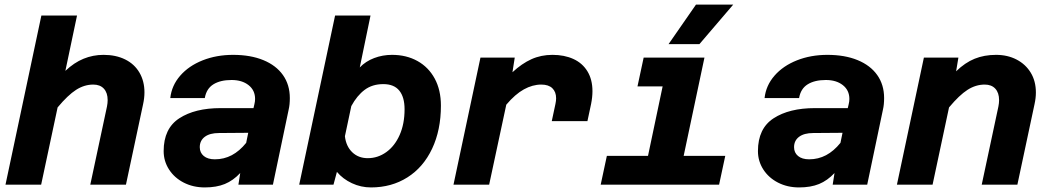

<svg xmlns="http://www.w3.org/2000/svg" viewBox="-20 -808 4590 840"><path d="M451 -370Q451 -402 434.5 -420Q418 -438 388 -438Q349 -438 313 -415Q277 -392 232 -338L160 0H4L161 -740H317L266 -498Q304 -534 345.5 -551Q387 -568 433 -568Q487 -568 527.5 -548Q568 -528 590 -490.5Q612 -453 612 -404Q612 -379 606 -352L531 0H375L448 -342Q451 -357 451 -370Z M1031 -51Q1000 -18 963.5 -3Q927 12 876 12Q825 12 784 -9Q743 -30 719.5 -66.5Q696 -103 696 -147Q696 -246 764.5 -290.5Q833 -335 945 -335H1089L1093 -352Q1096 -364 1096 -375Q1096 -413 1067.5 -435.5Q1039 -458 993 -458Q944 -458 913.5 -439Q883 -420 876 -379H725Q731 -434 768.5 -477Q806 -520 866.5 -544Q927 -568 1000 -568Q1076 -568 1132 -545Q1188 -522 1218 -479.5Q1248 -437 1248 -379Q1248 -350 1243 -329L1174 0H1023ZM920 -111Q960 -111 994 -129Q1028 -147 1057 -183L1066 -227L938 -226Q898 -226 876 -209.5Q854 -193 854 -164Q854 -140 871.5 -125.5Q889 -111 920 -111Z M1909 -346Q1909 -239 1870.5 -157.5Q1832 -76 1762.5 -32Q1693 12 1603 12Q1559 12 1519.5 -6.5Q1480 -25 1454 -56L1439 0H1289L1446 -740H1601L1554 -513Q1580 -540 1617 -554Q1654 -568 1695 -568Q1758 -568 1806.5 -541Q1855 -514 1882 -464Q1909 -414 1909 -346ZM1589 -116Q1633 -116 1670 -142.5Q1707 -169 1728.5 -217.5Q1750 -266 1750 -330Q1750 -383 1727 -411.5Q1704 -440 1657 -440Q1609 -440 1575.5 -415Q1542 -390 1517 -344L1489 -212Q1494 -168 1521 -142Q1548 -116 1589 -116Z M2413 -378Q2413 -406 2396.5 -422Q2380 -438 2348 -438Q2310 -438 2272 -417Q2234 -396 2195 -350L2120 0H1964L2082 -556H2232L2222 -492Q2263 -530 2305 -549Q2347 -568 2397 -568Q2449 -568 2488.5 -550Q2528 -532 2550 -496Q2572 -460 2572 -409Q2572 -383 2566 -353L2550 -278H2394L2410 -353Q2413 -367 2413 -378Z M2635 -126H2815L2879 -430H2769L2796 -556H3062L2971 -126H3153L3126 0H2608ZM3025 -788H3188L3040 -615H2905Z M3631 -51Q3600 -18 3563.5 -3Q3527 12 3476 12Q3425 12 3384 -9Q3343 -30 3319.5 -66.5Q3296 -103 3296 -147Q3296 -246 3364.5 -290.5Q3433 -335 3545 -335H3689L3693 -352Q3696 -364 3696 -375Q3696 -413 3667.5 -435.5Q3639 -458 3593 -458Q3544 -458 3513.5 -439Q3483 -420 3476 -379H3325Q3331 -434 3368.5 -477Q3406 -520 3466.5 -544Q3527 -568 3600 -568Q3676 -568 3732 -545Q3788 -522 3818 -479.5Q3848 -437 3848 -379Q3848 -350 3843 -329L3774 0H3623ZM3520 -111Q3560 -111 3594 -129Q3628 -147 3657 -183L3666 -227L3538 -226Q3498 -226 3476 -209.5Q3454 -193 3454 -164Q3454 -140 3471.5 -125.5Q3489 -111 3520 -111Z M4351 -370Q4351 -402 4334.5 -420Q4318 -438 4288 -438Q4249 -438 4213 -415Q4177 -392 4132 -338L4060 0H3904L4022 -556H4173L4163 -496Q4202 -534 4244 -551Q4286 -568 4338 -568Q4388 -568 4427.5 -547.5Q4467 -527 4489.5 -490Q4512 -453 4512 -403Q4512 -379 4506 -352L4431 0H4275L4348 -342Q4351 -357 4351 -370Z"/></svg>

Font: Azeret Mono
Style: Bold Italic
Weight: 700
Italic angle: -12°
Designer: Martin Vácha
Foundry: Displaay
Version: Version 1.000; Glyphs 3.0.3, build 3074